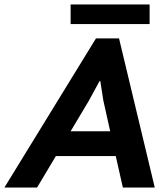

<svg xmlns="http://www.w3.org/2000/svg" viewBox="-49 -838 736 858"><path d="M468.3 -140.6H200.7L116.7 0H-29.3L379.9 -666.5H482.9L642.6 0H500ZM266.6 -251.5H443.4L412.6 -389.6L399.4 -475.1H395.5L348.6 -388.7ZM266.6 -817.9H619.6V-730.5H266.6Z"/></svg>

Font: PT Astra Sans
Style: Bold Italic
Weight: 700
Italic angle: -16°
Designer: A.Korolkova, I. Chaeva
Foundry: ParaType Ltd
Version: Version 1.002W